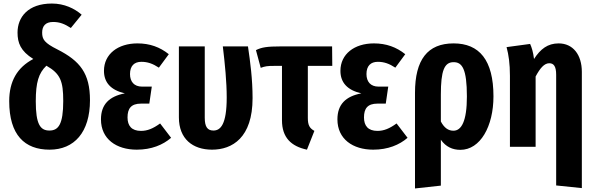

<svg xmlns="http://www.w3.org/2000/svg" viewBox="-20 -829 3357 1084"><path d="M304 -550C230 -587 218 -607 218 -645C218 -681 236 -705 280 -705C318 -705 346 -693 380 -671L441 -746C401 -781 343 -809 273 -809C138 -809 79 -732 79 -645C79 -587 96 -541 168 -496C77 -448 32 -370 32 -258C32 -67 119 16 260 16C399 16 488 -82 488 -263C488 -415 432 -485 304 -550ZM259 -92C207 -92 182 -128 182 -257C182 -364 198 -416 242 -458C321 -413 337 -371 337 -259C337 -127 310 -92 259 -92Z M756 -584C646 -584 567 -524 567 -429C567 -363 606 -320 685 -302C597 -285 550 -240 550 -155C550 -44 637 16 752 16C835 16 900 -11 946 -51L884 -132C844 -103 812 -90 776 -90C723 -90 700 -119 700 -166C700 -216 720 -244 776 -244H823L837 -340H782C737 -340 714 -368 714 -411C714 -457 738 -480 778 -480C813 -480 842 -470 877 -447L933 -523C883 -563 826 -584 756 -584Z M1380 -567H1238C1250 -468 1260 -366 1260 -279C1260 -126 1225 -92 1185 -92C1152 -92 1136 -112 1136 -164V-567H990V-166C990 -45 1068 16 1177 16C1291 16 1406 -51 1406 -275C1406 -382 1393 -479 1380 -567Z M1718 -163V-457H1856L1855 -567H1565C1488 -567 1457 -562 1425 -546L1452 -446C1477 -455 1489 -457 1528 -457H1572V-150C1572 -52 1624 -3 1713 16L1755 -90C1728 -105 1718 -122 1718 -163Z M2091 -584C1981 -584 1902 -524 1902 -429C1902 -363 1941 -320 2020 -302C1932 -285 1885 -240 1885 -155C1885 -44 1972 16 2087 16C2170 16 2235 -11 2281 -51L2219 -132C2179 -103 2147 -90 2111 -90C2058 -90 2035 -119 2035 -166C2035 -216 2055 -244 2111 -244H2158L2172 -340H2117C2072 -340 2049 -368 2049 -411C2049 -457 2073 -480 2113 -480C2148 -480 2177 -470 2212 -447L2268 -523C2218 -563 2161 -584 2091 -584Z M2541 -584C2394 -584 2323 -492 2323 -305V235L2469 219V-40C2497 0 2535 17 2579 17C2692 17 2766 -116 2766 -285C2766 -490 2686 -584 2541 -584ZM2540 -91C2511 -91 2488 -107 2469 -143V-295C2469 -429 2488 -478 2541 -478C2589 -478 2616 -441 2616 -284C2616 -144 2585 -91 2540 -91Z M3134 -584C3072 -584 3031 -552 2995 -496C2990 -536 2982 -561 2973 -581L2840 -563C2852 -519 2859 -469 2859 -401V0H3004V-397C3029 -444 3053 -472 3081 -472C3106 -472 3120 -455 3120 -407V218L3265 233V-423C3265 -520 3215 -584 3134 -584Z"/></svg>

Font: Glow Sans TC Compressed
Style: Bold
Weight: 700
Width: 2
Designer: Ryoko NISHIZUKA (kana, bopomofo & ideographs); Paul D. Hunt (Latin, Greek & Cyrillic); Sandoll Communications, Soo-young
Version: Version 0.93